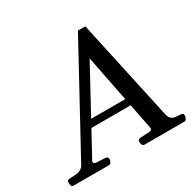

<svg xmlns="http://www.w3.org/2000/svg" viewBox="-202 -863 1028 1022"><g transform="rotate(-30 312.0 -351.5)"><path d="M475.1 -64.5 380.4 -543.9 119.6 -64.5Q118.7 -62.5 118.4 -60.8Q118.2 -59.1 118.2 -57.6Q118.2 -46.4 138.9 -45.4Q159.7 -44.4 189 -43Q198.2 -42 201.2 -37.4Q204.1 -32.7 204.6 -24.9Q204.1 -19.5 199.5 -9.8Q194.8 0 186.5 0H-34.7Q-42.5 0 -45.2 -9.8Q-47.9 -19.5 -47.4 -24.9Q-47.4 -36.1 -43.7 -39.1Q-40 -42 -29.8 -43Q-17.6 -44.4 -0.2 -44.7Q17.1 -44.9 33.9 -52Q50.8 -59.1 61 -80.6L400.4 -703.1H445.8L581.1 -80.6Q586.9 -59.1 599.9 -52Q612.8 -44.9 627 -44.7Q641.1 -44.4 650.4 -43Q660.2 -41.5 663.8 -38.8Q667.5 -36.1 667.5 -24.9Q667 -19.5 662.4 -9.8Q657.7 0 649.4 0H402.3Q394 0 390.4 -9.8Q386.7 -19.5 387.2 -24.9Q386.2 -41 403.8 -43Q434.6 -44.9 455.3 -45.7Q476.1 -46.4 476.1 -59.1Q476.1 -60.5 475.1 -64.5ZM189 -218.3 201.7 -261.2H468.3L475.1 -218.3Z"/></g></svg>

Font: Gelasio
Style: Italic
Weight: 400
Italic angle: -8.5°
Designer: Eben Sorkin
Foundry: Eben Sorkin
Version: Version 1.008